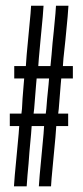

<svg xmlns="http://www.w3.org/2000/svg" viewBox="-20 -658 292 678"><path d="M153.3 -380.9Q153.3 -380.9 151.4 -358.4Q149.4 -335 146.5 -309.6Q144.5 -289.1 143.6 -273.4Q141.6 -256.8 141.6 -256.8Q141.6 -256.8 120.1 -256.8Q98.6 -256.8 98.6 -256.8Q98.6 -256.8 100.6 -273.4Q101.6 -289.1 103.5 -309.6Q105.5 -335 107.4 -358.4Q109.4 -380.9 109.4 -380.9Q109.4 -380.9 130.9 -380.9Q153.3 -380.9 153.3 -380.9ZM237.3 -380.9Q237.3 -380.9 237.3 -403.3Q237.3 -424.8 237.3 -424.8Q237.3 -424.8 219.7 -424.8Q202.1 -424.8 202.1 -424.8Q202.1 -424.8 204.1 -452.1Q207 -480.5 210.9 -515.6Q214.8 -559.6 218.8 -598.6Q221.7 -637.7 221.7 -637.7Q221.7 -637.7 200.2 -637.7Q177.7 -637.7 177.7 -637.7Q177.7 -637.7 175.8 -610.4Q172.9 -583 169.9 -547.9Q165 -503.9 162.1 -464.8Q158.2 -424.8 158.2 -424.8Q158.2 -424.8 136.7 -424.8Q115.2 -424.8 115.2 -424.8Q115.2 -424.8 117.2 -452.1Q120.1 -480.5 123 -515.6Q127 -559.6 130.9 -598.6Q133.8 -637.7 133.8 -637.7Q133.8 -637.7 112.3 -637.7Q89.8 -637.7 89.8 -637.7Q89.8 -637.7 87.9 -610.4Q85 -583 82 -547.9Q78.1 -503.9 74.2 -464.8Q71.3 -424.8 71.3 -424.8Q71.3 -424.8 50.8 -424.8Q30.3 -424.8 30.3 -424.8Q30.3 -424.8 30.3 -403.3Q30.3 -380.9 30.3 -380.9Q30.3 -380.9 47.9 -380.9Q65.4 -380.9 65.4 -380.9Q65.4 -380.9 63.5 -358.4Q61.5 -335 59.6 -309.6Q58.6 -289.1 57.6 -273.4Q55.7 -256.8 55.7 -256.8Q55.7 -256.8 35.2 -256.8Q14.6 -256.8 14.6 -256.8Q14.6 -256.8 14.6 -235.4Q14.6 -212.9 14.6 -212.9Q14.6 -212.9 31.2 -212.9Q47.9 -212.9 47.9 -212.9Q47.9 -212.9 45.9 -185.5Q43 -158.2 40 -122.1Q36.1 -79.1 32.2 -39.1Q29.3 0 29.3 0Q29.3 0 51.8 0Q74.2 0 74.2 0Q74.2 0 77.1 -39.1Q81.1 -79.1 84 -122.1Q86.9 -158.2 89.8 -185.5Q91.8 -212.9 91.8 -212.9Q91.8 -212.9 114.3 -212.9Q135.7 -212.9 135.7 -212.9Q135.7 -212.9 133.8 -185.5Q130.9 -158.2 127.9 -122.1Q124 -79.1 120.1 -39.1Q117.2 0 117.2 0Q117.2 0 138.7 0Q160.2 0 160.2 0Q160.2 0 162.1 -27.3Q165 -54.7 168 -90.8Q171.9 -133.8 175.8 -173.8Q178.7 -212.9 178.7 -212.9Q178.7 -212.9 200.2 -212.9Q220.7 -212.9 220.7 -212.9Q220.7 -212.9 220.7 -235.4Q220.7 -256.8 220.7 -256.8Q220.7 -256.8 203.1 -256.8Q185.5 -256.8 185.5 -256.8Q185.5 -256.8 187.5 -273.4Q188.5 -289.1 190.4 -309.6Q192.4 -335 194.3 -358.4Q196.3 -380.9 196.3 -380.9Q196.3 -380.9 216.8 -380.9Q237.3 -380.9 237.3 -380.9Z"/></svg>

Font: AgendaMediumCondGoodkids
Style: AgendaMediumCondGoodkids
Weight: 500
Designer: ""
Version: ""